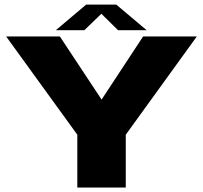

<svg xmlns="http://www.w3.org/2000/svg" viewBox="-20 -838 908 858"><path d="M325.5 0V-236L7.5 -675H247.5L434 -393L619.5 -675H859.5L542 -236V0ZM229.5 -703 365 -817.5H499.5L635.5 -703H507.5L433 -776.5L357 -703Z"/></svg>

Font: Anybody ExtraExpanded ExtraBold
Style: Regular
Weight: 800
Width: 8
Designer: Tyler Finck
Foundry: Etcetera Type Company
Version: Version 1.010; ttfautohint (v1.8.3) -l 8 -r 50 -G 200 -x 14 